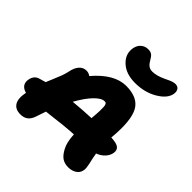

<svg xmlns="http://www.w3.org/2000/svg" viewBox="-247 -1069 1268 1268"><g transform="rotate(45 386.5 -435.0)"><path d="M507.8 -678.2Q422.4 -678.2 373.5 -724.6Q324.7 -771 336.9 -833Q342.8 -862.8 363.5 -880.4Q384.3 -897.9 413.1 -897.9Q435.5 -897.9 448 -888.2Q460.4 -878.4 471.2 -858.9Q483.4 -836.4 498 -824.2Q512.7 -812 536.1 -812Q575.7 -812 627.9 -836.9Q629.9 -837.9 636.7 -841.1Q643.6 -844.2 646 -845.5Q648.4 -846.7 654.5 -849.4Q660.6 -852.1 663.3 -853.3Q666 -854.5 671.1 -856.4Q676.3 -858.4 679.4 -859.1Q682.6 -859.9 687 -860.8Q691.4 -861.8 695.1 -862.3Q698.7 -862.8 702.1 -862.8Q724.6 -862.8 734.6 -847.4Q744.6 -832 740.2 -807.1Q730 -756.3 662.8 -717.3Q595.7 -678.2 507.8 -678.2ZM588.9 27.8Q555.7 27.8 532 12Q508.3 -3.9 488.8 -41Q466.3 -80.6 462.9 -152.8Q390.1 -149.4 226.1 -128.9Q208 -78.1 203.1 -61Q192.4 -27.8 172.1 -12Q151.9 3.9 119.1 3.9Q71.3 3.9 51.8 -28.1Q32.2 -60.1 44.9 -123Q14.2 -131.3 1.7 -150.9Q-10.7 -170.4 -4.9 -198.2Q4.4 -243.2 44.9 -252.9Q52.2 -254.9 65.9 -259Q79.6 -263.2 86.9 -265.1Q93.3 -281.2 108.2 -315.7Q123 -350.1 131.8 -374Q140.6 -397.9 146 -423.8Q154.3 -465.3 174.6 -487.5Q194.8 -509.8 224.1 -509.8Q244.6 -509.8 262.2 -497.1Q370.6 -624 481 -624Q590.8 -624 629.2 -554.4Q667.5 -484.9 652.8 -319.8Q652.8 -318.8 652.3 -316.4Q651.9 -314 651.9 -313Q703.1 -311 721.9 -295.9Q740.7 -280.8 734.9 -250Q729.5 -223.6 709 -201.7Q688.5 -179.7 655.8 -167Q658.7 -147.5 663.8 -123.8Q668.9 -100.1 671.9 -87.9Q674.8 -75.7 677 -57.4Q679.2 -39.1 675.8 -29.8Q670.9 -3.4 647.2 12.2Q623.5 27.8 588.9 27.8ZM451.2 -451.2Q422.9 -451.2 384 -411.4Q345.2 -371.6 305.2 -299.8Q399.4 -308.6 469.2 -311Q469.2 -313.5 469.7 -318.1Q470.2 -322.8 470.2 -325.2Q473.6 -360.8 474.1 -385Q474.6 -409.2 473.6 -422.4Q472.7 -435.5 468.8 -442.1Q464.8 -448.7 461.4 -450Q458 -451.2 451.2 -451.2Z"/></g></svg>

Font: Shantell Sans Irregular Bouncy
Style: Italic
Weight: 800
Italic angle: -11.31°
Designer: Stephen Nixon, Anya Danilova, Shantell Martin
Foundry: Arrow Type
Version: Version 1.006;[9816181b4]